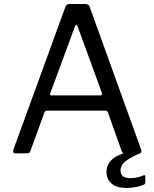

<svg xmlns="http://www.w3.org/2000/svg" viewBox="-20 -762 767 954"><path d="M55 0Q49 0 46.5 -4.5Q44 -9 46 -17L305 -728Q308 -735 312 -738.5Q316 -742 325 -742H403Q421 -742 426 -727L682 -17Q684 -11 681.5 -5.5Q679 0 672 0H601Q589 0 585 -10L516 -204Q514 -208 512 -210Q510 -212 504 -212H213Q204 -212 201 -204L130 -9Q129 -5 125.5 -2.5Q122 0 115 0H55ZM478 -288Q490 -288 486 -301L366 -630Q362 -639 358.5 -639Q355 -639 352 -630L230 -299Q225 -288 236 -288ZM509 91Q509 60 531.5 35.5Q554 11 615 -8L677 -1Q626 21 602.5 40Q579 59 579 85Q579 104 590.5 113.5Q602 123 629 123Q650 123 666.5 118.5Q683 114 691 110Q702 105 702 115V144Q702 151 696 155Q684 161 660 166.5Q636 172 609 172Q559 172 534 150Q509 128 509 91Z"/></svg>

Font: Libre Franklin
Style: Regular
Weight: 400
Designer: Pablo Impallari, Rodrigo Fuenzalida, Nhung Nguyen
Foundry: Impallari Type
Version: Version 3.000